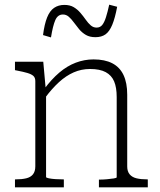

<svg xmlns="http://www.w3.org/2000/svg" viewBox="-20 -801 685 821"><path d="M44 0V-34H47Q73 -34 92 -38.5Q111 -43 121 -55.5Q131 -68 131 -90V-454Q131 -469 122.5 -476.5Q114 -484 97 -489Q80 -494 54 -499L44 -501V-537H165L176 -415L177 -411V-44Q177 -41 189 -38.5Q201 -36 218 -35Q235 -34 249 -34H253V0ZM612 0H403V-33H406Q420 -33 437 -34.5Q454 -36 466.5 -38Q479 -40 479 -43V-386Q479 -427 468 -453Q457 -479 432 -492.5Q407 -506 365 -506Q328 -506 295 -491.5Q262 -477 232 -449.5Q202 -422 173 -383L169 -420Q200 -462 233.5 -490.5Q267 -519 304 -533Q341 -547 380 -547Q428 -547 460 -530.5Q492 -514 508 -480.5Q524 -447 524 -396V-89Q524 -68 534.5 -55.5Q545 -43 564 -38.5Q583 -34 609 -34H612ZM388 -642Q364 -642 347.5 -651.5Q331 -661 318.5 -676Q306 -691 295.5 -705.5Q285 -720 274 -729.5Q263 -739 249 -739Q227 -739 216.5 -715Q206 -691 198 -641L164 -651Q170 -698 181.5 -726.5Q193 -755 211.5 -767.5Q230 -780 255 -780Q279 -780 295 -770.5Q311 -761 323.5 -746.5Q336 -732 346.5 -717Q357 -702 368 -692.5Q379 -683 393 -683Q408 -683 417 -694Q426 -705 433 -727Q440 -749 447 -781L481 -772Q472 -724 460 -695Q448 -666 431 -654Q414 -642 388 -642Z"/></svg>

Font: Roboto Serif 20pt Thin
Style: Regular
Weight: 250
Version: Version 1.008